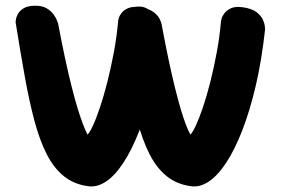

<svg xmlns="http://www.w3.org/2000/svg" viewBox="-20 -668 1004 687"><path d="M294.8 -1.8Q244.8 -8.5 208.8 -37.4Q172.8 -66.2 147.2 -116.2Q121.8 -166.2 103.1 -236.2Q84.5 -306.2 68.6 -394.5Q52.8 -482.8 35.8 -588.8Q35.8 -588.8 36.8 -597.6Q37.8 -606.5 43.9 -617.8Q50 -629 63.8 -637.9Q77.5 -646.8 103.2 -647.5Q129.5 -648.2 146 -638.8Q162.5 -629.2 171.9 -616.1Q181.2 -603 184.6 -593.1Q188 -583.2 188 -583.2Q200.8 -515.5 212.8 -459.6Q224.8 -403.8 235.9 -359.8Q247 -315.8 257.2 -282Q267.5 -248.2 276.4 -224.9Q285.2 -201.5 293 -186.5Q300.5 -192.8 312.2 -217.9Q324 -243 337.6 -283.4Q351.2 -323.8 364 -374.2Q376.8 -424.8 387.4 -481.1Q398 -537.5 403 -595.5Q403 -595.5 405.4 -604Q407.8 -612.5 415.8 -622.6Q423.8 -632.8 439.5 -639.2Q455.2 -645.8 482.2 -641.8Q513.8 -637 530 -624.5Q546.2 -612 552.5 -597.9Q558.8 -583.8 559.6 -573.2Q560.5 -562.8 560.5 -562.8Q548.5 -453 527.4 -362.4Q506.2 -271.8 479.2 -202Q452.2 -132.2 421.6 -85.8Q391 -39.2 358.6 -18Q326.2 3.2 294.8 -1.8ZM662.8 -1.8Q612.8 -8.5 576.8 -37.4Q540.8 -66.2 515.2 -116.2Q489.8 -166.2 471.1 -236.2Q452.5 -306.2 436.6 -394.5Q420.8 -482.8 403.8 -588.8Q403.8 -588.8 406.6 -597.6Q409.5 -606.5 417.5 -617.8Q425.5 -629 440.8 -637.1Q456 -645.2 481.5 -644.5Q498.2 -643.8 512.5 -633.1Q526.8 -622.5 537.2 -608.2Q547.8 -594 553.8 -583.4Q559.8 -572.8 559.8 -572.8Q572.5 -505 584.1 -450.2Q595.8 -395.5 606.4 -353Q617 -310.5 626.5 -278.2Q636 -246 644.5 -223.8Q653 -201.5 661 -186.5Q668.5 -192.8 680.2 -217.6Q692 -242.5 705.6 -282.5Q719.2 -322.5 732 -372.6Q744.8 -422.8 755.2 -478.8Q765.8 -534.8 770.8 -592.8Q770.8 -592.8 773.1 -601.8Q775.5 -610.8 783.6 -621.4Q791.8 -632 807.5 -638.9Q823.2 -645.8 850.2 -641.8Q881.8 -637 898 -624.5Q914.2 -612 920.5 -597.9Q926.8 -583.8 927.6 -573.2Q928.5 -562.8 928.5 -562.8Q916.5 -453 895.4 -362.4Q874.2 -271.8 847.1 -202Q820 -132.2 789.4 -85.8Q758.8 -39.2 726.5 -18Q694.2 3.2 662.8 -1.8Z"/></svg>

Font: Sour Gummy Black
Style: Regular
Weight: 900
Version: Version 1.000